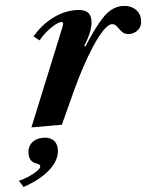

<svg xmlns="http://www.w3.org/2000/svg" viewBox="-132 -582 754 908"><g transform="rotate(-5 245.0 -128.0)"><path d="M4.5 0 190.5 -456Q193.5 -463.5 195 -468.5Q196.5 -473.5 196.5 -476.5Q196.5 -484 187.5 -484Q176 -484 155.8 -472.5Q135.5 -461 114.5 -443.2Q93.5 -425.5 78.5 -406.5L52 -428Q95 -478.5 149.5 -506.5Q204 -534.5 260 -534.5Q297.5 -534.5 314.5 -521Q331.5 -507.5 331.5 -478Q331.5 -458 321.5 -429.5Q311.5 -401 286.5 -361.5L293 -360Q344.5 -442 388 -488.2Q431.5 -534.5 482.5 -534.5Q518.5 -534.5 542 -514Q565.5 -493.5 565.5 -460.5Q565.5 -431.5 547.2 -415.5Q529 -399.5 506 -399.5Q482.5 -399.5 470.5 -413Q458.5 -426.5 449.5 -439.8Q440.5 -453 426 -453Q408.5 -453 383.5 -427.2Q358.5 -401.5 330.2 -358.5Q302 -315.5 273.5 -262.5Q245 -209.5 220 -155L149 0ZM-57 277.5 -76.5 246.5Q-51.5 240.5 -27 229.8Q-2.5 219 13.8 207.2Q30 195.5 30 187Q30 182.5 26.5 178.8Q23 175 14.5 172.5Q-20 162.5 -20 122.5Q-20 91 0.5 72.2Q21 53.5 54.5 53.5Q85.5 53.5 102.8 69.5Q120 85.5 120 114Q120 162.5 73.2 206Q26.5 249.5 -57 277.5Z"/></g></svg>

Font: Libre Caslon Text
Style: Italic
Weight: 400
Italic angle: -22.583°
Designer: Pablo Impallari, Rodrigo Fuenzalida, Katja Schimmel
Foundry: Pablo Impallari, Rodrigo Fuenzalida
Version: Version 2.000